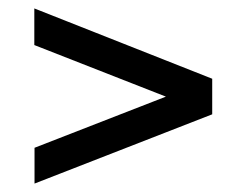

<svg xmlns="http://www.w3.org/2000/svg" viewBox="-20 -575 586 456"><path d="M62 -224 374 -345.5 61.5 -468V-555L484 -388V-303.5L62 -139Z"/></svg>

Font: Public Sans
Style: Regular
Weight: 400
Designer: The Public Sans project authors (U.S. Web Design System). Libre Franklin designed by Pablo Impallari and Rodrigo Fuenzal
Version: Version 1.008; ttfautohint (v1.8.1) -l 8 -r 50 -G 200 -x 14 